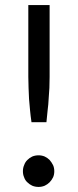

<svg xmlns="http://www.w3.org/2000/svg" viewBox="-20 -737 309 765"><path d="M177.7 -716.8Q177.7 -644.5 177.7 -430.7Q177.7 -408.2 176.8 -386.7Q175.8 -365.2 173.8 -342.8Q172.9 -321.3 169.9 -298.8Q168 -276.4 165 -250Q144.5 -250 105.5 -250Q101.6 -276.4 99.6 -298.8Q97.7 -321.3 95.7 -342.8Q94.7 -365.2 93.8 -386.7Q92.8 -408.2 92.8 -430.7Q92.8 -525.4 92.8 -716.8Q113.3 -716.8 177.7 -716.8ZM71.3 -54.7Q71.3 -68.4 76.2 -79.1Q80.1 -90.8 88.9 -99.6Q97.7 -108.4 108.4 -113.3Q120.1 -118.2 133.8 -118.2Q146.5 -118.2 158.2 -113.3Q168.9 -108.4 177.7 -99.6Q185.5 -90.8 191.4 -79.1Q196.3 -68.4 196.3 -54.7Q196.3 -41 191.4 -30.3Q185.5 -18.6 177.7 -10.7Q168.9 -2 158.2 2.9Q146.5 7.8 133.8 7.8Q120.1 7.8 108.4 2.9Q97.7 -2 88.9 -10.7Q80.1 -18.6 76.2 -30.3Q71.3 -41 71.3 -54.7Z"/></svg>

Font: Lato
Style: Regular
Weight: 400
Designer: Lukasz Dziedzic with Adam Twardoch and Botio Nikoltchev
Version: Version 2.015; 2015-08-06; http://www.latofonts.com/